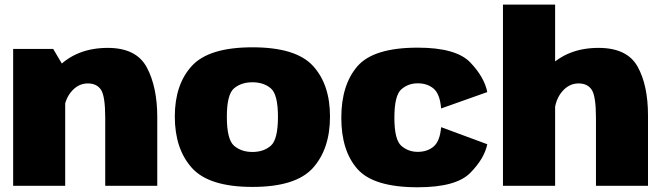

<svg xmlns="http://www.w3.org/2000/svg" viewBox="-20 -805 2881 832"><path d="M37 0H262.5V-505L210.5 -593H37ZM436 0H661.5V-297Q661.5 -428 616.2 -512.8Q571 -597.5 447 -597.5Q311.5 -597.5 228.2 -511.2Q145 -425 145 -341.5L255 -298Q255 -365 286 -404.2Q317 -443.5 360.5 -443.5Q399.5 -443.5 417.8 -415.8Q436 -388 436 -293Z M1074 5Q1262.5 5 1336.2 -77.5Q1410 -160 1410 -300Q1410 -439 1336.2 -519.5Q1262.5 -600 1074 -600Q885.5 -600 811.5 -519.5Q737.5 -439 737.5 -300Q737.5 -160 811.5 -77.5Q885.5 5 1074 5ZM1074 -146.5Q1025.5 -146.5 994.2 -173.5Q963 -200.5 963 -299Q963 -396 994.2 -422.2Q1025.5 -448.5 1074 -448.5Q1122.5 -448.5 1153.5 -422.2Q1184.5 -396 1184.5 -299Q1184.5 -200.5 1153.5 -173.5Q1122.5 -146.5 1074 -146.5Z M1790 6.5Q1956.5 6.5 2017.8 -55.8Q2079 -118 2091.5 -180L1891.5 -254Q1886.5 -193.5 1859.2 -170.2Q1832 -147 1790 -147Q1749 -147 1719 -173.2Q1689 -199.5 1689 -294.5Q1689 -391.5 1719 -417.8Q1749 -444 1790 -444Q1832 -444 1859.2 -420.8Q1886.5 -397.5 1891.5 -335L2091.5 -406Q2079 -470.5 2017.8 -534.5Q1956.5 -598.5 1790 -598.5Q1598.5 -598.5 1528.8 -517.8Q1459 -437 1459 -294.5Q1459 -152 1528.8 -72.8Q1598.5 6.5 1790 6.5Z M2159.5 0H2385.5V-785H2159.5ZM2562.5 0H2788V-304.5Q2788 -435.5 2742.8 -516.5Q2697.5 -597.5 2573.5 -597.5Q2438 -597.5 2354.8 -511.2Q2271.5 -425 2271.5 -341.5L2381.5 -298Q2381.5 -365 2412.5 -404.2Q2443.5 -443.5 2487 -443.5Q2526 -443.5 2544.2 -415.8Q2562.5 -388 2562.5 -293Z"/></svg>

Font: Anybody UltraCondensed Thin Black
Style: Regular
Weight: 900
Version: Version 1.111